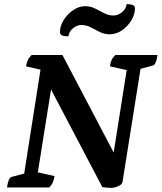

<svg xmlns="http://www.w3.org/2000/svg" viewBox="-20 -907 782 929"><path d="M520 2Q492 2 475 -2L227 -474L163 -73L244 -55Q241 -38 236 -25.5Q231 -13 218 0H14Q20 -46 36 -51L97 -67L176 -570L106 -586Q109 -603 114.5 -615.5Q120 -628 133 -641H282L530 -169L593 -568L512 -586Q514 -603 519.5 -615.5Q525 -628 538 -641H742Q736 -595 720 -590L660 -574L573 -28Q571 -17 560.5 -10.5Q550 -4 538 -1Q526 2 520 2ZM311 -731Q270 -731 270 -750Q270 -781 288 -810Q306 -839 334 -858Q362 -877 392 -877Q418 -877 440.5 -865.5Q463 -854 484.5 -843Q506 -832 529 -832Q551 -832 570 -847.5Q589 -863 593 -887Q633 -887 633 -868Q633 -837 615 -807.5Q597 -778 569 -759.5Q541 -741 511 -741Q485 -741 463 -752Q441 -763 419.5 -774.5Q398 -786 374 -786Q352 -786 333 -770Q314 -754 311 -731Z"/></svg>

Font: Petrona
Style: Bold Italic
Weight: 700
Italic angle: -9°
Designer: Ringo R. Seeber
Foundry: Ringo R. Seeber
Version: Version 2.001; ttfautohint (v1.8.3)